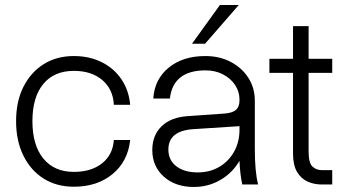

<svg xmlns="http://www.w3.org/2000/svg" viewBox="-20 -734 1376 764"><path d="M44 -252Q44 -330 73 -388Q102 -446 153.5 -478.5Q205 -511 274 -511Q336 -511 385 -486.5Q434 -462 463.5 -418Q493 -374 498 -317H433Q430 -379 387 -415.5Q344 -452 274 -452Q195 -452 152 -399.5Q109 -347 109 -252Q109 -156 152.5 -103Q196 -50 274 -50Q343 -50 386 -84Q429 -118 433 -177H498Q489 -92 428 -41.5Q367 9 274 9Q205 9 153.5 -23.5Q102 -56 73 -115Q44 -174 44 -252Z M930 -714 796 -560H744L855 -714ZM994 -141Q994 -51 1007 0H944Q935 -41 933 -94Q905 -46 857 -18Q809 10 751 10Q678 10 632 -31Q586 -72 586 -137Q586 -196 623.5 -232Q661 -268 729 -272L871 -282Q904 -284 918.5 -296.5Q933 -309 933 -335V-337Q933 -370 915 -396.5Q897 -423 866.5 -438.5Q836 -454 798 -454Q669 -454 656 -342H590Q595 -419 651.5 -465Q708 -511 797 -511Q854 -511 898.5 -487.5Q943 -464 968.5 -424Q994 -384 994 -333ZM650 -139Q650 -97 681.5 -72.5Q713 -48 767 -48Q815 -48 852.5 -70Q890 -92 911.5 -130.5Q933 -169 933 -218V-232L748 -220Q650 -213 650 -139Z M1302 -57V0H1258Q1230 0 1204 -11.5Q1178 -23 1162 -50Q1146 -77 1146 -123V-444H1052V-500H1146V-630H1208V-500H1302V-444H1208V-131Q1208 -86 1223 -71.5Q1238 -57 1261 -57Z"/></svg>

Font: Overused Grotesk Book
Style: Regular
Weight: 350
Version: Version 0.003